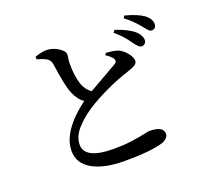

<svg xmlns="http://www.w3.org/2000/svg" viewBox="-141 -973 1282 1192"><g transform="rotate(-20 500.0 -377.0)"><path d="M598.6 -610.4 606.4 -623Q665 -619.1 690.4 -607.4Q718.8 -592.8 740.2 -564.9Q761.7 -537.1 761.7 -515.6Q761.7 -500 747.6 -490.2Q733.4 -480.5 696.3 -467.8Q562.5 -424.8 434.6 -350.6Q360.4 -306.6 309.6 -252.9Q258.8 -199.2 258.8 -142.6Q258.8 -45.9 452.1 -45.9Q513.7 -45.9 567.9 -53.2Q622.1 -60.5 654.3 -67.9Q686.5 -75.2 693.4 -75.2Q786.1 -75.2 786.1 -23.4Q786.1 -9.8 774.4 2.9Q762.7 15.6 744.1 22.5Q664.1 47.9 488.3 47.9Q354.5 47.9 276.4 3.9Q198.2 -40 198.2 -123Q198.2 -253.9 378.9 -388.7Q342.8 -411.1 320.3 -463.9Q296.9 -517.6 276.4 -669.9Q272.5 -697.3 246.1 -711.9Q224.6 -722.7 189.5 -732.4L188.5 -750Q237.3 -765.6 262.7 -765.6Q304.7 -765.6 341.8 -742.2Q378.9 -718.8 378.9 -696.3Q378.9 -687.5 375.5 -668Q372.1 -648.4 373 -634.8Q373 -555.7 391.6 -498Q408.2 -452.1 443.4 -429.7Q468.8 -445.3 632.8 -538.1Q646.5 -545.9 646.5 -557.1Q646.5 -568.4 636.7 -579.1Q627 -589.8 617.7 -597.2Q608.4 -604.5 598.6 -610.4ZM694.3 -723.6 706.1 -739.3Q791 -710.9 831.1 -674.8Q861.3 -645.5 861.3 -616.2Q861.3 -602.5 852.1 -593.3Q842.8 -584 829.1 -585Q814.5 -585 788.1 -620.1Q785.2 -625 783.2 -627Q745.1 -682.6 694.3 -723.6ZM784.2 -787.1 793.9 -801.8Q874 -781.2 918 -750Q953.1 -720.7 953.1 -688.5Q953.1 -673.8 944.8 -665Q936.5 -656.2 922.9 -656.2Q917 -656.2 910.6 -660.2Q904.3 -664.1 900.4 -668.5Q896.5 -672.9 887.7 -683.6Q878.9 -694.3 874 -700.2Q835.9 -748 784.2 -787.1Z"/></g></svg>

Font: GenYoMin TW TTF SemiBold
Style: Regular
Weight: 600
Version: Version 1.300